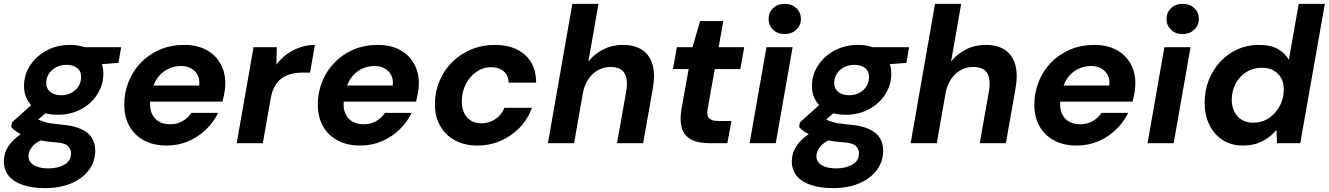

<svg xmlns="http://www.w3.org/2000/svg" viewBox="-50 -740 6865 992"><path d="M184 232Q119 232 71 216.5Q23 201 -3.5 170Q-30 139 -30 93Q-30 51 -7 16Q16 -19 57 -46.5Q98 -74 155 -94L192 -28Q142 -11 119.5 14.5Q97 40 97 67Q97 87 110 101.5Q123 116 146.5 123Q170 130 200 130Q249 130 283 110.5Q317 91 317 52Q317 30 300.5 14Q284 -2 234 -5Q190 -8 153.5 -15.5Q117 -23 88.5 -33.5Q60 -44 39.5 -57Q19 -70 8 -84L12 -108L136 -219L224 -188L80 -65L129 -134Q140 -126 152 -120.5Q164 -115 179.5 -110Q195 -105 216.5 -102Q238 -99 269 -96Q330 -91 368.5 -73.5Q407 -56 424.5 -28Q442 0 442 38Q442 95 409 139Q376 183 317.5 207.5Q259 232 184 232ZM248 -147Q192 -147 153.5 -166Q115 -185 94.5 -218.5Q74 -252 74 -294Q74 -354 106 -402.5Q138 -451 191.5 -479.5Q245 -508 312 -508Q367 -508 406 -488.5Q445 -469 464.5 -435.5Q484 -402 484 -360Q484 -301 452.5 -252Q421 -203 367.5 -175Q314 -147 248 -147ZM266 -248Q310 -248 339.5 -275Q369 -302 369 -343Q369 -373 348 -389Q327 -405 294 -405Q249 -405 219 -378Q189 -351 189 -310Q189 -281 210.5 -264.5Q232 -248 266 -248ZM375 -401 369 -496H576L562 -415Z M811 12Q744 12 695 -14Q646 -40 619 -87.5Q592 -135 592 -200Q592 -262 614.5 -318Q637 -374 678 -416.5Q719 -459 776 -483.5Q833 -508 902 -508Q968 -508 1015.5 -482.5Q1063 -457 1088.5 -412Q1114 -367 1114 -310Q1114 -285 1109.5 -260Q1105 -235 1100 -215H689L703 -298H979Q983 -330 971 -352.5Q959 -375 936.5 -387Q914 -399 885 -399Q850 -399 818 -383.5Q786 -368 763.5 -337Q741 -306 733 -259L728 -230Q721 -192 731 -162Q741 -132 766 -115Q791 -98 829 -98Q866 -98 894 -114.5Q922 -131 939 -157H1077Q1054 -109 1014 -70.5Q974 -32 922.5 -10Q871 12 811 12Z M1173 0 1260 -496H1380L1378 -406Q1401 -437 1431.5 -459.5Q1462 -482 1499.5 -495Q1537 -508 1577 -508L1552 -365H1515Q1483 -365 1456 -358.5Q1429 -352 1407 -336.5Q1385 -321 1370 -295Q1355 -269 1348 -229L1308 0Z M1811 12Q1744 12 1695 -14Q1646 -40 1619 -87.5Q1592 -135 1592 -200Q1592 -262 1614.5 -318Q1637 -374 1678 -416.5Q1719 -459 1776 -483.5Q1833 -508 1902 -508Q1968 -508 2015.5 -482.5Q2063 -457 2088.5 -412Q2114 -367 2114 -310Q2114 -285 2109.5 -260Q2105 -235 2100 -215H1689L1703 -298H1979Q1983 -330 1971 -352.5Q1959 -375 1936.5 -387Q1914 -399 1885 -399Q1850 -399 1818 -383.5Q1786 -368 1763.5 -337Q1741 -306 1733 -259L1728 -230Q1721 -192 1731 -162Q1741 -132 1766 -115Q1791 -98 1829 -98Q1866 -98 1894 -114.5Q1922 -131 1939 -157H2077Q2054 -109 2014 -70.5Q1974 -32 1922.5 -10Q1871 12 1811 12Z M2416 12Q2350 12 2300.5 -15Q2251 -42 2224 -90Q2197 -138 2197 -201Q2197 -265 2220.5 -321Q2244 -377 2286 -419Q2328 -461 2384.5 -484.5Q2441 -508 2507 -508Q2605 -508 2662.5 -456.5Q2720 -405 2720 -313H2578Q2577 -351 2552 -372Q2527 -393 2487 -393Q2446 -393 2411.5 -369Q2377 -345 2356.5 -305Q2336 -265 2336 -214Q2336 -189 2343.5 -168Q2351 -147 2364 -132.5Q2377 -118 2395.5 -110.5Q2414 -103 2436 -103Q2463 -103 2486.5 -112.5Q2510 -122 2528 -140Q2546 -158 2556 -183H2698Q2677 -124 2635 -80.5Q2593 -37 2537 -12.5Q2481 12 2416 12Z M2781 0 2907 -720H3042L2990 -422Q3020 -461 3066.5 -484.5Q3113 -508 3169 -508Q3230 -508 3269 -481.5Q3308 -455 3322 -404Q3336 -353 3322 -278L3273 0H3138L3185 -266Q3196 -328 3177 -361Q3158 -394 3103 -394Q3069 -394 3039.5 -377.5Q3010 -361 2989.5 -330.5Q2969 -300 2961 -256L2916 0Z M3619 0Q3557 0 3520.5 -19.5Q3484 -39 3472.5 -79Q3461 -119 3471 -177L3508 -383H3427L3447 -496H3528L3567 -631H3687L3663 -496H3795L3775 -383H3643L3606 -176Q3600 -141 3614.5 -128Q3629 -115 3660 -115H3729L3708 0Z M3823 0 3910 -496H4045L3958 0ZM4004 -564Q3967 -564 3944 -586.5Q3921 -609 3921 -642Q3921 -675 3944 -697.5Q3967 -720 4004 -720Q4041 -720 4064.5 -698Q4088 -676 4088 -642Q4088 -609 4064 -586.5Q4040 -564 4004 -564Z M4255 232Q4190 232 4142 216.5Q4094 201 4067.5 170Q4041 139 4041 93Q4041 51 4064 16Q4087 -19 4128 -46.5Q4169 -74 4226 -94L4263 -28Q4213 -11 4190.5 14.5Q4168 40 4168 67Q4168 87 4181 101.5Q4194 116 4217.5 123Q4241 130 4271 130Q4320 130 4354 110.5Q4388 91 4388 52Q4388 30 4371.5 14Q4355 -2 4305 -5Q4261 -8 4224.5 -15.5Q4188 -23 4159.5 -33.5Q4131 -44 4110.5 -57Q4090 -70 4079 -84L4083 -108L4207 -219L4295 -188L4151 -65L4200 -134Q4211 -126 4223 -120.5Q4235 -115 4250.5 -110Q4266 -105 4287.5 -102Q4309 -99 4340 -96Q4401 -91 4439.5 -73.5Q4478 -56 4495.5 -28Q4513 0 4513 38Q4513 95 4480 139Q4447 183 4388.5 207.5Q4330 232 4255 232ZM4319 -147Q4263 -147 4224.5 -166Q4186 -185 4165.5 -218.5Q4145 -252 4145 -294Q4145 -354 4177 -402.5Q4209 -451 4262.5 -479.5Q4316 -508 4383 -508Q4438 -508 4477 -488.5Q4516 -469 4535.5 -435.5Q4555 -402 4555 -360Q4555 -301 4523.5 -252Q4492 -203 4438.5 -175Q4385 -147 4319 -147ZM4337 -248Q4381 -248 4410.5 -275Q4440 -302 4440 -343Q4440 -373 4419 -389Q4398 -405 4365 -405Q4320 -405 4290 -378Q4260 -351 4260 -310Q4260 -281 4281.5 -264.5Q4303 -248 4337 -248ZM4446 -401 4440 -496H4647L4633 -415Z M4655 0 4781 -720H4916L4864 -422Q4894 -461 4940.5 -484.5Q4987 -508 5043 -508Q5104 -508 5143 -481.5Q5182 -455 5196 -404Q5210 -353 5196 -278L5147 0H5012L5059 -266Q5070 -328 5051 -361Q5032 -394 4977 -394Q4943 -394 4913.5 -377.5Q4884 -361 4863.5 -330.5Q4843 -300 4835 -256L4790 0Z M5513 12Q5446 12 5397 -14Q5348 -40 5321 -87.5Q5294 -135 5294 -200Q5294 -262 5316.5 -318Q5339 -374 5380 -416.5Q5421 -459 5478 -483.5Q5535 -508 5604 -508Q5670 -508 5717.5 -482.5Q5765 -457 5790.5 -412Q5816 -367 5816 -310Q5816 -285 5811.5 -260Q5807 -235 5802 -215H5391L5405 -298H5681Q5685 -330 5673 -352.5Q5661 -375 5638.5 -387Q5616 -399 5587 -399Q5552 -399 5520 -383.5Q5488 -368 5465.5 -337Q5443 -306 5435 -259L5430 -230Q5423 -192 5433 -162Q5443 -132 5468 -115Q5493 -98 5531 -98Q5568 -98 5596 -114.5Q5624 -131 5641 -157H5779Q5756 -109 5716 -70.5Q5676 -32 5624.5 -10Q5573 12 5513 12Z M5879 0 5966 -496H6101L6014 0ZM6060 -564Q6023 -564 6000 -586.5Q5977 -609 5977 -642Q5977 -675 6000 -697.5Q6023 -720 6060 -720Q6097 -720 6120.5 -698Q6144 -676 6144 -642Q6144 -609 6120 -586.5Q6096 -564 6060 -564Z M6371 12Q6311 12 6266.5 -17Q6222 -46 6198 -96Q6174 -146 6174 -208Q6174 -272 6195.5 -326.5Q6217 -381 6255.5 -422Q6294 -463 6344.5 -485.5Q6395 -508 6454 -508Q6516 -508 6553.5 -486Q6591 -464 6609 -431L6660 -720H6795L6668 0H6548L6545 -69Q6527 -47 6502 -28.5Q6477 -10 6445 1Q6413 12 6371 12ZM6425 -106Q6470 -106 6505.5 -129.5Q6541 -153 6562 -192.5Q6583 -232 6583 -278Q6583 -312 6569 -337Q6555 -362 6530 -376Q6505 -390 6470 -390Q6425 -390 6390 -368Q6355 -346 6334.5 -308.5Q6314 -271 6314 -224Q6314 -191 6327 -164Q6340 -137 6365 -121.5Q6390 -106 6425 -106Z"/></svg>

Font: DM Sans 24pt
Style: Bold Italic
Weight: 700
Italic angle: -10°
Designer: Colophon Foundry, Jonny Pinhorn
Foundry: Colophon Foundry
Version: Version 4.004;gftools[0.9.30]